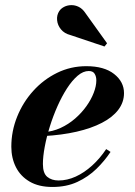

<svg xmlns="http://www.w3.org/2000/svg" viewBox="-20 -733 537 763"><path d="M188.3 10Q134 10 97.8 -11.3Q61.5 -32.5 43.2 -68.8Q25 -105 25 -150Q25 -211.5 48 -268.9Q71 -326.3 111.9 -371.6Q152.8 -417 206.9 -443.5Q261 -470 323 -470Q394 -470 433.4 -439Q472.8 -408 472.8 -363Q472.8 -326.5 450 -296.6Q427.3 -266.7 385 -244.9Q342.8 -223 284.3 -209.6Q225.8 -196.2 153.8 -192.2V-207.7Q189 -210 220.8 -224.6Q252.5 -239.3 278.4 -261.8Q304.3 -284.3 323.3 -310.9Q342.3 -337.5 352.5 -364.3Q362.8 -391 362.8 -413.5Q362.8 -428.8 356.1 -439.8Q349.5 -450.8 332.8 -450.8Q310.5 -450.8 288.5 -432Q266.5 -413.2 246.1 -381.6Q225.8 -350 208.4 -310.9Q191 -271.7 178 -230.1Q165 -188.5 157.8 -149.7Q150.5 -111 150.5 -81Q150.5 -44.5 167.9 -30.1Q185.3 -15.8 212.8 -15.8Q246.8 -15.8 280.8 -31.2Q314.8 -46.7 345.9 -74.9Q377 -103 402 -140.5L419.3 -129.3Q396 -94 363.4 -62.1Q330.8 -30.3 287.5 -10.1Q244.3 10 188.3 10ZM395.3 -548.2 259.8 -593.7Q236 -599.7 222.4 -616.2Q208.8 -632.7 206.9 -652.9Q205 -673 215.5 -689Q222.3 -699.3 234.9 -705.8Q247.5 -712.3 262.9 -712.6Q278.3 -713 293.3 -705.5Q308.3 -698 319.8 -680.5L405.5 -561Z"/></svg>

Font: Bodoni Moda
Style: Italic
Weight: 400
Italic angle: -13°
Designer: Owen Earl
Foundry: indestructible type
Version: Version 2.005